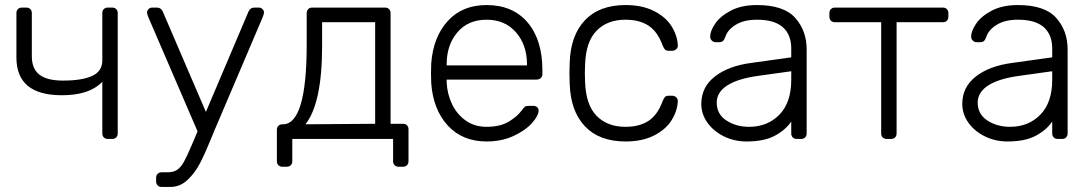

<svg xmlns="http://www.w3.org/2000/svg" viewBox="-20 -550 4323 760"><path d="M407 0Q397 0 391 -6Q385 -12 385 -22V-226Q357 -198 317.5 -185.5Q278 -173 225 -173Q45 -173 45 -322V-498Q45 -508 51 -514Q57 -520 67 -520H84Q94 -520 100 -514Q106 -508 106 -498V-327Q106 -278 136 -254.5Q166 -231 229 -231Q305 -231 345 -249.5Q385 -268 385 -311V-498Q385 -508 391 -514Q397 -520 407 -520H424Q434 -520 440 -514Q446 -508 446 -498V-22Q446 -12 440 -6Q434 0 424 0Z M1005 -520Q1013 -520 1019 -514Q1025 -508 1025 -500Q1025 -495 1019 -480L829 -34L815 0Q791 59 771.5 96.5Q752 134 722.5 162Q693 190 654 190H620Q610 190 604 184Q598 178 598 168V154Q598 144 604 138Q610 132 620 132H643Q667 132 681.5 122Q696 112 708 90.5Q720 69 740 22L762 -30L568 -480Q562 -495 562 -500Q562 -508 568 -514Q574 -520 582 -520H601Q617 -520 624 -505L795 -107L964 -505Q971 -520 987 -520Z M1098 110Q1088 110 1082 104Q1076 98 1076 88V-36Q1076 -46 1082 -52Q1088 -58 1098 -58H1101Q1194 -60 1194 -375V-498Q1194 -508 1200 -514Q1206 -520 1216 -520H1504Q1514 -520 1520 -514Q1526 -508 1526 -498V-60H1575Q1585 -60 1591 -54Q1597 -48 1597 -38V88Q1597 98 1591 104Q1585 110 1575 110H1558Q1548 110 1542 104Q1536 98 1536 88V0H1137V88Q1137 98 1131 104Q1125 110 1115 110ZM1465 -60V-462H1255V-368Q1255 -141 1189 -58Z M1906 10Q1811 10 1753 -52.5Q1695 -115 1687 -220L1686 -260L1687 -300Q1695 -404 1752.5 -467Q1810 -530 1906 -530Q2010 -530 2068.5 -461Q2127 -392 2127 -272V-257Q2127 -247 2120.5 -241Q2114 -235 2104 -235H1748V-225Q1750 -178 1769.5 -137.5Q1789 -97 1824 -72.5Q1859 -48 1906 -48Q1961 -48 1995.5 -69.5Q2030 -91 2045 -113Q2054 -125 2058.5 -128Q2063 -131 2075 -131H2091Q2100 -131 2106 -126Q2112 -121 2112 -113Q2112 -92 2085.5 -62.5Q2059 -33 2012 -11.5Q1965 10 1906 10ZM2066 -291V-295Q2066 -372 2022.5 -422Q1979 -472 1906 -472Q1833 -472 1790.5 -422Q1748 -372 1748 -295V-291Z M2456 10Q2352 10 2295 -50.5Q2238 -111 2235 -220L2234 -260L2235 -300Q2238 -409 2295 -469.5Q2352 -530 2456 -530Q2522 -530 2568.5 -506.5Q2615 -483 2638 -446.5Q2661 -410 2663 -371Q2663 -370 2663 -369Q2663 -361 2656.5 -355Q2650 -349 2641 -349H2627Q2617 -349 2612.5 -353.5Q2608 -358 2603 -370Q2583 -425 2547 -448.5Q2511 -472 2456 -472Q2384 -472 2341.5 -428.5Q2299 -385 2296 -295L2295 -260L2296 -225Q2299 -135 2341.5 -91.5Q2384 -48 2456 -48Q2511 -48 2547 -71.5Q2583 -95 2603 -150Q2608 -162 2612.5 -166.5Q2617 -171 2627 -171H2641Q2650 -171 2656.5 -165Q2663 -159 2663 -151Q2663 -150 2663 -149Q2661 -110 2638 -73.5Q2615 -37 2568.5 -13.5Q2522 10 2456 10Z M2935 10Q2887 10 2846 -10Q2805 -30 2780.5 -64Q2756 -98 2756 -139Q2756 -205 2809.5 -247Q2863 -289 2954 -301L3112 -323V-358Q3112 -413 3078.5 -442.5Q3045 -472 2976 -472Q2925 -472 2892.5 -452Q2860 -432 2851 -404Q2847 -392 2841.5 -387.5Q2836 -383 2827 -383H2813Q2804 -383 2797.5 -389.5Q2791 -396 2791 -405Q2791 -427 2811 -456.5Q2831 -486 2873 -508Q2915 -530 2976 -530Q3083 -530 3128 -479Q3173 -428 3173 -355V-22Q3173 -12 3167 -6Q3161 0 3151 0H3134Q3124 0 3118 -6Q3112 -12 3112 -22V-69Q3090 -36 3047.5 -13Q3005 10 2935 10ZM2945 -48Q3018 -48 3065 -96Q3112 -144 3112 -234V-268L2983 -250Q2901 -239 2859 -212Q2817 -185 2817 -144Q2817 -98 2855.5 -73Q2894 -48 2945 -48Z M3490 0Q3480 0 3474 -6Q3468 -12 3468 -22V-462H3285Q3275 -462 3269 -468Q3263 -474 3263 -484V-498Q3263 -508 3269 -514Q3275 -520 3285 -520H3712Q3722 -520 3728 -514Q3734 -508 3734 -498V-484Q3734 -474 3728 -468Q3722 -462 3712 -462H3529V-22Q3529 -12 3523 -6Q3517 0 3507 0Z M3968 10Q3920 10 3879 -10Q3838 -30 3813.5 -64Q3789 -98 3789 -139Q3789 -205 3842.5 -247Q3896 -289 3987 -301L4145 -323V-358Q4145 -413 4111.5 -442.5Q4078 -472 4009 -472Q3958 -472 3925.5 -452Q3893 -432 3884 -404Q3880 -392 3874.5 -387.5Q3869 -383 3860 -383H3846Q3837 -383 3830.5 -389.5Q3824 -396 3824 -405Q3824 -427 3844 -456.5Q3864 -486 3906 -508Q3948 -530 4009 -530Q4116 -530 4161 -479Q4206 -428 4206 -355V-22Q4206 -12 4200 -6Q4194 0 4184 0H4167Q4157 0 4151 -6Q4145 -12 4145 -22V-69Q4123 -36 4080.5 -13Q4038 10 3968 10ZM3978 -48Q4051 -48 4098 -96Q4145 -144 4145 -234V-268L4016 -250Q3934 -239 3892 -212Q3850 -185 3850 -144Q3850 -98 3888.5 -73Q3927 -48 3978 -48Z"/></svg>

Font: Rubik AZ
Style: Regular
Weight: 300
Designer: Hubert and Fischer
Foundry: Hubert & Fischer
Version: Version 2.000